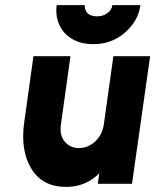

<svg xmlns="http://www.w3.org/2000/svg" viewBox="-20 -720 608 752"><path d="M202 -700Q194 -635 233 -591Q274 -547 346 -547Q416 -547 468 -591Q522 -638 530 -700H420Q418 -681 400 -668Q383 -656 360 -656Q336 -656 323 -668Q311 -681 312 -700ZM111 -500 75 -242Q67 -186 74 -140.5Q81 -95 103 -59Q146 12 239 12Q306 12 354 -28Q358 -31 361.5 -34.5Q365 -38 369 -42L363 0H497L568 -500H424L387 -235Q381 -192 353 -166Q324 -140 289 -140Q254 -140 233 -166Q212 -192 219 -235L256 -500Z"/></svg>

Font: Unageo
Style: ExtraBold-Italic
Weight: 800
Designer: Richard Sepsi
Foundry: Richard Sepsi
Version: Version 2.000